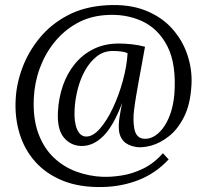

<svg xmlns="http://www.w3.org/2000/svg" viewBox="-20 -657 832 772"><path d="M410 -636Q499 -641 564.5 -615Q630 -589 672 -542Q714 -495 733.5 -436.5Q753 -378 750 -318Q746 -239 720.5 -188Q695 -137 659 -109Q623 -81 587.5 -71.5Q552 -62 527 -66Q493 -72 477 -89.5Q461 -107 458.5 -131.5Q456 -156 460.5 -185Q465 -214 471 -243Q437 -152 396.5 -111Q356 -70 309 -70Q266 -70 237.5 -103Q209 -136 213 -209Q216 -264 233 -313Q250 -362 281 -400Q312 -438 356.5 -460Q401 -482 458 -482Q481 -482 509.5 -479Q538 -476 563 -469Q557 -435 550.5 -400Q544 -365 538 -332Q532 -299 527 -269Q522 -239 519 -214Q514 -175 520 -140.5Q526 -106 552 -100Q573 -96 594 -106Q615 -116 633.5 -139.5Q652 -163 664.5 -198Q677 -233 681 -277Q690 -398 653.5 -470Q617 -542 550 -572.5Q483 -603 400 -596Q338 -591 287.5 -562.5Q237 -534 199.5 -488Q162 -442 140.5 -384Q119 -326 116 -263Q112 -182 133.5 -122.5Q155 -63 195 -24.5Q235 14 287 33Q339 52 394 54Q428 55 470 48.5Q512 42 555.5 21Q599 0 635 -41L658 -16Q607 39 539.5 66Q472 93 393 95Q300 97 232.5 69.5Q165 42 121.5 -7Q78 -56 58.5 -120.5Q39 -185 43 -257Q46 -320 70 -384.5Q94 -449 139.5 -504.5Q185 -560 252.5 -595.5Q320 -631 410 -636ZM433 -452Q397 -452 369.5 -430.5Q342 -409 322.5 -374.5Q303 -340 292.5 -298.5Q282 -257 280 -218Q277 -168 289.5 -138Q302 -108 327 -108Q354 -108 382 -140Q410 -172 434 -223Q458 -274 474 -332.5Q490 -391 493 -443Q483 -448 467.5 -450Q452 -452 433 -452Z"/></svg>

Font: Lora Italic
Style: Italic
Weight: 400
Italic angle: -3°
Designer: Olga Karpushina, Alexei Vanyashin (Cyrillic)
Foundry: Cyreal
Version: Version 2.210; ttfautohint (v1.8.1.43-b0c9)